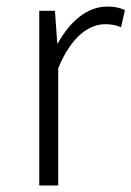

<svg xmlns="http://www.w3.org/2000/svg" viewBox="-20 -567 402 587"><path d="M100 0H158V-358C198 -457 254 -493 301 -493C322 -493 333 -490 350 -484L362 -536C345 -544 329 -547 308 -547C246 -547 194 -501 157 -435H155L148 -534H100Z"/></svg>

Font: Noto Sans HK Light
Style: Regular
Weight: 300
Designer: Ryoko NISHIZUKA 西塚涼子 (kana, bopomofo & ideographs); Paul D. Hunt (Latin, Greek & Cyrillic); Sandoll Communications 산돌커뮤니
Foundry: Adobe
Version: Version 2.004;hotconv 1.0.118;makeotfexe 2.5.65603